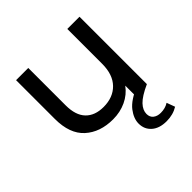

<svg xmlns="http://www.w3.org/2000/svg" viewBox="-196 -687 1068 1068"><g transform="rotate(-45 338.5 -153.0)"><path d="M314 6Q212 6 149 -51Q86 -108 86 -225V-530H182V-236Q182 -158 219.5 -119Q257 -80 325 -80Q400 -80 444.5 -125.5Q489 -171 489 -256V-530H585V0H494V-79Q464 -38 417 -16Q370 6 314 6ZM517 224Q461 224 429 196Q397 168 397 123Q397 83 428.5 42Q460 1 540 -32L585 0Q519 30 492.5 58Q466 86 466 116Q466 141 483 154.5Q500 168 527 168Q563 168 589 151L607 200Q568 224 517 224Z"/></g></svg>

Font: Montserrat Medium
Style: Regular
Weight: 500
Designer: Julieta Ulanovsky
Foundry: Julieta Ulanovsky
Version: Version 9.000; ttfautohint (v1.8.4.7-5d5b)